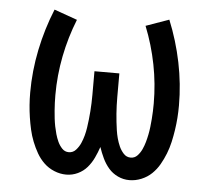

<svg xmlns="http://www.w3.org/2000/svg" viewBox="-44 -575 688 630"><g transform="rotate(5 300.0 -260.0)"><path d="M196 8Q176 8 156.5 0Q137 -8 122.5 -22Q108 -36 98 -53.5Q88 -71 80.5 -90Q73 -109 68.5 -129Q64 -149 61 -169Q58 -189 56.5 -209Q55 -229 55 -250Q55 -321 69.5 -391.5Q84 -462 111 -528L187 -501Q163 -441 150.5 -377.5Q138 -314 138 -249Q138 -236 138.5 -223.5Q139 -211 140 -198Q141 -185 142.5 -172Q144 -159 146.5 -146.5Q149 -134 152.5 -121.5Q156 -109 161.5 -97Q167 -85 176 -75.5Q185 -66 198 -66Q212 -66 221.5 -76.5Q231 -87 236.5 -99.5Q242 -112 245.5 -125Q249 -138 251 -151.5Q253 -165 254.5 -178.5Q256 -192 257 -205.5Q258 -219 258.5 -232.5Q259 -246 259 -260V-338H341V-260Q341 -246 341.5 -232.5Q342 -219 343 -205.5Q344 -192 345.5 -178.5Q347 -165 349 -151.5Q351 -138 354.5 -125Q358 -112 363.5 -99.5Q369 -87 378.5 -76.5Q388 -66 402 -66Q415 -66 424 -75.5Q433 -85 438.5 -97Q444 -109 447.5 -121.5Q451 -134 453.5 -146.5Q456 -159 457.5 -172Q459 -185 460 -198Q461 -211 461.5 -223.5Q462 -236 462 -249Q462 -314 449.5 -377.5Q437 -441 413 -501L489 -528Q516 -462 530.5 -391.5Q545 -321 545 -250Q545 -229 543.5 -209Q542 -189 539 -169Q536 -149 531.5 -129Q527 -109 519.5 -90Q512 -71 502 -53.5Q492 -36 477.5 -22Q463 -8 443.5 0Q424 8 404 8Q384 8 366 -0.5Q348 -9 335.5 -23.5Q323 -38 314.5 -56Q306 -74 300 -92Q294 -74 285.5 -56Q277 -38 264.5 -23.5Q252 -9 234 -0.5Q216 8 196 8Z"/></g></svg>

Font: Nova Nerd Font
Style: Regular
Weight: 400
Designer: Belleve Invis
Foundry: Belleve Invis
Version: Version 24.1.4; ttfautohint (v1.8.4);Nerd Fonts 3.1.1